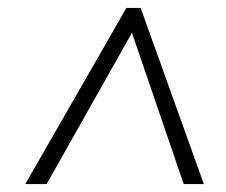

<svg xmlns="http://www.w3.org/2000/svg" viewBox="-20 -739 572 486"><path d="M44 -273 300 -719H336L496 -273H445L314 -656L98 -273Z"/></svg>

Font: Noto Sans Display Light
Style: Italic
Weight: 300
Italic angle: -12°
Designer: Monotype Design Team
Foundry: Monotype Imaging Inc.
Version: Version 2.003